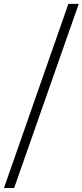

<svg xmlns="http://www.w3.org/2000/svg" viewBox="-46 -882 424 987"><path d="M358.9 -862.2 26.7 84.4H-25.6L305.6 -862.2Z"/></svg>

Font: Paperlogy 3 Light
Style: Regular
Weight: 300
Designer: redesigned by Lee Juim, glyphs from Gmarket Sans & Montserrat
Foundry: PT&
Version: Version 1.001